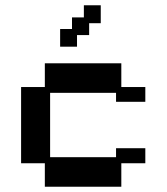

<svg xmlns="http://www.w3.org/2000/svg" viewBox="-20 -696 632 728"><path d="M150 12V-77H60V-366H150V-456H440V-366H531V-310H420V-344H170V-100H420V-134H531V-77H440V12ZM208 -519V-586H253V-630H298V-676H362V-608H318V-563H272V-519Z"/></svg>

Font: Pixelify Sans Medium
Style: Regular
Weight: 500
Designer: Stefie Justprince
Foundry: Typecalism Foundryline
Version: Version 1.000;February 13, 2025;FontCreator 15.0.0.3015 64-b